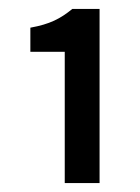

<svg xmlns="http://www.w3.org/2000/svg" viewBox="-20 -850 313 430"><path d="M125 -440H203V-830H142C115 -808 92 -796 48 -788V-734H125Z"/></svg>

Font: Falling Sky
Style: Condensed
Weight: 400
Designer: Paul D. Hunt
Foundry: Adobe Systems Incorporated
Version: Version 1.02